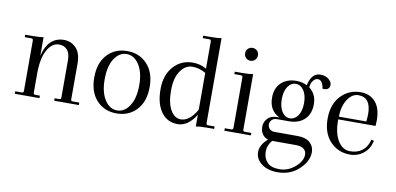

<svg xmlns="http://www.w3.org/2000/svg" viewBox="-79 -905 2855 1383"><g transform="rotate(10 1348.0 -213.0)"><path d="M452.1 -292V-29.8Q452.1 -17.6 465.8 -18.1H513.2V0H333V-18.1H366.2Q380.4 -18.1 379.9 -29.8V-305.2Q379.9 -356 357.4 -380.4Q335 -404.8 297.9 -404.8Q246.1 -404.8 211.9 -343.3Q177.7 -281.7 178.2 -167V-32.2Q178.2 -18.1 191.9 -18.1H225.1V0H44.9V-18.1H91.8Q106 -18.1 106 -29.8V-399.9Q106 -414.1 91.8 -414.1H44.9V-432.1H94.2Q154.3 -432.1 178.2 -438V-301.8Q212.4 -443.8 328.1 -443.8Q379.9 -443.4 416 -406.2Q452.1 -369.1 452.1 -292Z M664.1 -215.8Q664.1 -121.1 700.2 -65.4Q736.3 -9.8 790 -9.8Q844.7 -9.8 880.9 -65.4Q917 -121.1 917 -215.8Q917 -310.5 880.4 -366.7Q843.8 -421.9 790 -421.9Q736.3 -421.9 699.7 -366.7Q664.1 -311 664.1 -215.8ZM644 -48.8Q587.9 -109.9 587.9 -215.8Q587.9 -321.8 644 -382.8Q700.2 -443.8 790 -443.8Q879.9 -443.8 936.5 -382.8Q993.2 -321.8 993.2 -215.8Q993.2 -109.9 936.5 -48.8Q879.9 12.2 790 12.2Q700.2 12.2 644 -48.8Z M1184.6 -362.3Q1148.9 -311 1148.9 -219.2Q1148.9 -127.9 1178.2 -77.1Q1207.5 -26.4 1252.9 -25.9Q1317.9 -25.9 1369.6 -117.2V-386.2Q1323.7 -414.1 1272 -414.1Q1220.2 -414.1 1184.6 -362.3ZM1269.5 -443.8Q1324.7 -443.8 1369.6 -417V-616.2Q1369.6 -630.4 1356 -629.9H1308.6V-647.9H1357.9Q1418 -647.9 1441.9 -653.8V-32.2Q1441.9 -18.1 1455.6 -18.1H1502.9V0H1453.6Q1393.6 0 1369.6 5.9V-80.1Q1313 11.7 1236.8 11.7Q1160.6 11.7 1116.7 -48.8Q1072.8 -109.9 1072.8 -214.8Q1072.8 -319.8 1128.9 -381.8Q1185.1 -443.8 1269.5 -443.8Z M1627.9 -576.2Q1627.4 -595.7 1641.1 -609.4Q1654.8 -623 1674.8 -623Q1694.8 -623 1708.5 -609.4Q1722.2 -595.7 1721.7 -576.2Q1721.7 -556.6 1708 -542.5Q1693.8 -528.8 1674.3 -528.8Q1654.8 -528.8 1641.1 -542.5Q1627.9 -556.2 1627.9 -576.2ZM1638.7 -32.2V-399.9Q1638.7 -414.1 1624.5 -414.1H1577.6V-432.1H1627Q1687 -432.1 1710.9 -438V-29.8Q1710.9 -17.6 1724.6 -18.1H1771.5V0H1577.6V-18.1H1624.5Q1638.7 -18.1 1638.7 -32.2Z M2085 -388.2Q2061.5 -421.9 2026.4 -421.9Q1991.2 -421.9 1968.3 -387.7Q1945.3 -353.5 1945.3 -295.9Q1945.3 -238.3 1968.3 -204.1Q1991.2 -169.9 2026.4 -169.9Q2061.5 -169.9 2085 -204.1Q2108.4 -238.3 2108.4 -295.9Q2108.4 -353.5 2085 -388.2ZM2104.5 12.2H1929.2Q1897 49.3 1897 96.2Q1897 143.1 1925.3 173.3Q1953.1 204.1 2015.6 204.1Q2078.1 204.1 2129.4 160.2Q2180.2 116.2 2180.2 68.8Q2180.2 43.9 2161.6 28.3Q2143.1 12.7 2104.5 12.2ZM2176.3 -482.9Q2158.2 -482.9 2143.1 -463.9Q2127.9 -444.8 2125.5 -414.1Q2179.2 -373 2179.2 -299.8Q2179.2 -226.6 2136.7 -187.5Q2094.2 -148.4 2026.4 -147.9H1937.5Q1912.6 -147.9 1898.9 -133.8Q1885.3 -119.1 1885.3 -100.6Q1885.3 -82 1898.9 -67.9Q1912.6 -53.7 1937.5 -54.2H2104.5Q2164.6 -53.7 2194.8 -26.4Q2225.1 1 2225.1 43Q2225.1 109.9 2162.1 168.9Q2099.1 228 2005.4 228Q1933.6 228 1888.2 193.8Q1843.3 159.7 1843.3 107.9Q1843.3 56.2 1898.4 7.8Q1872.6 1 1856.9 -21.5Q1841.3 -43.9 1841.3 -77.1Q1841.3 -110.4 1865.2 -136.7Q1889.2 -163.1 1937.5 -163.1H1952.1Q1874 -199.2 1874.5 -295.9Q1874.5 -364.7 1916.5 -404.3Q1958.5 -443.8 2026.4 -443.8Q2071.3 -443.8 2105.5 -425.8Q2112.3 -465.8 2133.8 -492.2Q2155.3 -518.6 2190.9 -518.1Q2226.6 -518.1 2250 -499Q2273.4 -480 2273.4 -458Q2273.4 -419.9 2229.5 -419.9L2221.2 -420.9Q2212.4 -482.9 2176.3 -482.9Z M2576.7 -296.9Q2576.7 -419.9 2484.9 -419.9Q2439 -419.9 2406.2 -370.1Q2373.5 -320.3 2372.1 -243.2H2572.8Q2576.7 -276.9 2576.7 -296.9ZM2497.1 -443.8Q2565.9 -443.8 2606 -397.9Q2646 -352.1 2646 -263.2Q2646 -245.1 2644 -223.1H2371.1V-215.8Q2371.1 -121.1 2405.3 -66.4Q2439.5 -11.7 2494.1 -11.7Q2548.8 -11.7 2584 -40Q2619.1 -67.9 2631.8 -120.1L2650.9 -116.2Q2638.7 -55.2 2595.7 -21.5Q2552.7 12.2 2497.1 12.2Q2410.2 12.2 2352.5 -48.8Q2294.9 -109.9 2294.9 -215.3Q2294.9 -320.8 2353 -382.3Q2411.1 -443.8 2497.1 -443.8Z"/></g></svg>

Font: Arapey-Regular
Style: Regular
Weight: 400
Designer: Eduardo Rodriguez Tunni
Foundry: Eduardo Rodriguez Tunni
Version: Version 1.002